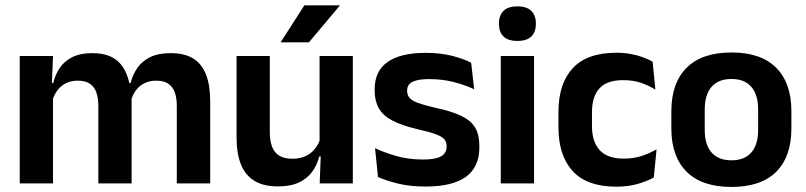

<svg xmlns="http://www.w3.org/2000/svg" viewBox="-20 -706 3104 739"><path d="M789 0H660.5V-298Q660.5 -328 653 -349.8Q645.5 -371.5 628.2 -383.5Q611 -395.5 581.5 -395.5Q554.5 -395.5 534.5 -385Q514.5 -374.5 502 -356.8Q489.5 -339 483.5 -316.5L469.5 -386.5H482.5Q490.5 -418 508.5 -444.2Q526.5 -470.5 557.8 -486Q589 -501.5 637 -501.5Q690.5 -501.5 723.8 -480.8Q757 -460 773 -418.8Q789 -377.5 789 -316.5ZM184 0H56V-490.5H184L179 -366L184 -360.5ZM486.5 0H358.5V-298Q358.5 -328 351 -349.8Q343.5 -371.5 326.2 -383.5Q309 -395.5 279.5 -395.5Q252 -395.5 232.2 -385Q212.5 -374.5 199.8 -356.8Q187 -339 181 -316.5L161 -386.5H185Q192.5 -419 210.2 -445Q228 -471 258.5 -486.2Q289 -501.5 334.5 -501.5Q403 -501.5 437.8 -466.5Q472.5 -431.5 481.5 -364.5Q483.5 -354.5 485 -341.2Q486.5 -328 486.5 -316.5Z M890.5 -490.5H1018.5V-195.5Q1018.5 -165 1026.8 -142.2Q1035 -119.5 1054.2 -107.2Q1073.5 -95 1106 -95Q1135.5 -95 1157 -105.5Q1178.5 -116 1192.5 -133.8Q1206.5 -151.5 1213 -173.5L1233 -104H1209Q1201 -72 1182.2 -45.8Q1163.5 -19.5 1131.2 -4Q1099 11.5 1050.5 11.5Q994.5 11.5 959.2 -10Q924 -31.5 907.2 -73.5Q890.5 -115.5 890.5 -177ZM1210 -490.5H1338V0H1210.5L1215 -119L1210 -129.5ZM1061 -544.5 1151.5 -685.5H1287.5V-684L1169 -543H1061Z M1617.5 12Q1558.5 12 1512.8 0.8Q1467 -10.5 1435 -24.5L1423.5 -135.5Q1461.5 -118 1507.2 -105Q1553 -92 1608 -92Q1656 -92 1677.5 -104.2Q1699 -116.5 1699 -141V-144Q1699 -160.5 1689.2 -171Q1679.5 -181.5 1655 -190.2Q1630.5 -199 1586 -209Q1524.5 -223.5 1488.8 -242.8Q1453 -262 1437.5 -290.2Q1422 -318.5 1422 -358V-362.5Q1422 -432 1471.5 -467.2Q1521 -502.5 1618 -502.5Q1675.5 -502.5 1719.8 -491.2Q1764 -480 1793.5 -464.5L1805 -362.5Q1770 -379 1726.5 -390.2Q1683 -401.5 1633 -401.5Q1600.5 -401.5 1581.8 -396.2Q1563 -391 1555 -381.5Q1547 -372 1547 -358.5V-356Q1547 -341 1555.8 -330Q1564.5 -319 1588 -310.2Q1611.5 -301.5 1654 -291.5Q1716 -278.5 1753.5 -261Q1791 -243.5 1808 -216.2Q1825 -189 1825 -145V-139Q1825 -63 1773.5 -25.5Q1722 12 1617.5 12Z M2035.5 0H1907.5V-490.5H2035.5ZM1971.5 -548.5Q1935 -548.5 1917.8 -565.8Q1900.5 -583 1900.5 -613.5V-616Q1900.5 -646.5 1917.8 -664Q1935 -681.5 1971.5 -681.5Q2007.5 -681.5 2025 -664Q2042.5 -646.5 2042.5 -616V-613.5Q2042.5 -582.5 2025 -565.5Q2007.5 -548.5 1971.5 -548.5Z M2352.5 12.5Q2239 12.5 2184.2 -47.5Q2129.5 -107.5 2129.5 -216V-276Q2129.5 -384 2184.5 -443.5Q2239.5 -503 2352.5 -503Q2382 -503 2407.8 -498.2Q2433.5 -493.5 2454.8 -485.5Q2476 -477.5 2492 -468.5L2502.5 -361Q2478 -376.5 2447.8 -387Q2417.5 -397.5 2378 -397.5Q2316 -397.5 2287.2 -365.8Q2258.5 -334 2258.5 -273.5V-220.5Q2258.5 -160.5 2288.2 -128Q2318 -95.5 2380 -95.5Q2419.5 -95.5 2450 -105.8Q2480.5 -116 2507 -131L2496.5 -23Q2472 -9 2435 1.8Q2398 12.5 2352.5 12.5Z M2795.5 13.5Q2681.5 13.5 2622.8 -45Q2564 -103.5 2564 -211.5V-278Q2564 -386.5 2622.8 -445.2Q2681.5 -504 2795.5 -504Q2909 -504 2967.5 -445.2Q3026 -386.5 3026 -278V-211.5Q3026 -103.5 2967.8 -45Q2909.5 13.5 2795.5 13.5ZM2795.5 -89Q2845.5 -89 2871.8 -119Q2898 -149 2898 -205V-284.5Q2898 -341.5 2871.8 -371.8Q2845.5 -402 2795.5 -402Q2745 -402 2718.8 -371.8Q2692.5 -341.5 2692.5 -284.5V-205Q2692.5 -149 2718.8 -119Q2745 -89 2795.5 -89Z"/></svg>

Font: Anek Devanagari Medium SemiBold
Style: Regular
Weight: 600
Version: Version 1.003